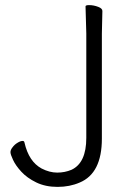

<svg xmlns="http://www.w3.org/2000/svg" viewBox="-20 -720 532 752"><path d="M381 -677 379 -588V-177Q379 -41 292 -5Q253 12 205.5 12Q158 12 122 -5.5Q86 -23 63.5 -47.5Q41 -72 31 -94Q21 -115 21 -124Q21 -133 29 -143Q37 -154 49 -161Q60 -168 69 -168Q75 -168 76 -161Q93 -87 143 -60Q174 -44 204 -44Q234 -44 260 -55Q318 -82 318 -180V-589L315 -695Q315 -700 329 -700Q347 -700 365 -693Q381 -687 381 -677Z"/></svg>

Font: LXGW WenKai Light
Style: Regular
Weight: 300
Designer: LXGW / Fontworks Inc.
Foundry: LXGW / Fontworks Inc.
Version: Version 1.501; October 10, 2024